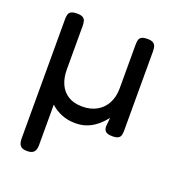

<svg xmlns="http://www.w3.org/2000/svg" viewBox="-125 -581 841 896"><g transform="rotate(20 295.5 -133.0)"><path d="M106 209Q88 209 79 203Q70 197 66.5 186.5Q63 176 63 164V-431Q63 -446 66.5 -455.5Q70 -465 80 -469.5Q90 -474 107 -474Q126 -474 135.5 -468.5Q145 -463 148 -453Q151 -443 151 -429V-213Q151 -171 165 -140Q179 -109 207 -91.5Q235 -74 277 -74Q319 -74 349.5 -91.5Q380 -109 396.5 -140.5Q413 -172 413 -213V-430Q413 -444 415.5 -454Q418 -464 427.5 -469.5Q437 -475 457 -475Q476 -475 485 -469Q494 -463 497 -453Q500 -443 500 -429V-34Q500 -21 497 -11.5Q494 -2 485 3Q476 8 456 8Q443 8 435 5.5Q427 3 422.5 -1.5Q418 -6 416 -12Q414 -18 414 -26L418 -69Q407 -55 393 -41Q379 -27 361.5 -15.5Q344 -4 322 3Q300 10 273 10Q236 10 205 -2.5Q174 -15 150 -37V165Q150 177 146.5 187Q143 197 134 203Q125 209 106 209Z"/></g></svg>

Font: Fredoka Light
Style: Regular
Weight: 400
Version: Version 2.001